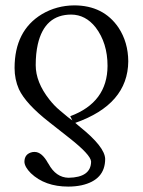

<svg xmlns="http://www.w3.org/2000/svg" viewBox="-20 -459 530 714"><path d="M231.9 -23.9 249 -11.2 241.2 -26.9Q379.4 -78.1 379.9 -213.9Q379.9 -299.3 335.4 -357.4Q298.3 -404.3 245.1 -404.8Q146 -404.8 120.6 -294.4Q112.8 -259.8 112.8 -216.8Q112.8 -153.3 163.6 -88.9Q181.6 -65.9 202.1 -48.8ZM259.8 -2 277.8 13.2Q369.6 86.9 371.1 131.8Q371.1 210.4 283.2 230Q259.8 234.9 233.9 234.9Q147 234.9 94.7 185.1Q71.8 162.1 70.8 143.1Q70.8 112.3 101.6 106.4Q105.5 106 108.9 106Q135.7 106 158.7 147.9Q159.7 149.4 160.2 149.9Q188 201.2 234.9 202.1Q317.9 200.7 318.8 142.1Q317.9 116.7 234.9 51.8L164.1 -3.9Q75.7 -72.8 50.3 -127.4Q34.2 -164.1 34.2 -206.1Q34.2 -344.7 135.7 -406.2Q190.4 -438.5 255.9 -439Q364.7 -439 420.9 -356Q456.5 -301.8 457 -231Q455.6 -70.8 259.8 -2Z"/></svg>

Font: Linux Biolinum Capitals O
Style: Small Caps
Weight: 400
Designer: Philipp H. Poll
Foundry: Philipp H. Poll
Version: Version 1.0.4